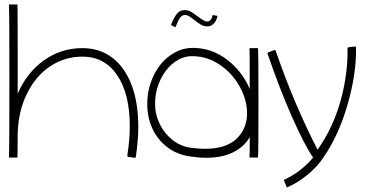

<svg xmlns="http://www.w3.org/2000/svg" viewBox="-20 -704 1633 858"><path d="M598 -137Q598 -77 587 -3Q585 2 581 1L553 -3Q548 -5 549 -9Q560 -81 560 -140Q560 -284 504 -367.5Q448 -451 348 -451Q269 -451 204 -407.5Q139 -364 100.5 -285.5Q62 -207 59 -108Q59 -51 58.5 -28Q58 -5 58 0H20Q22 -38 22 -347Q22 -658 20 -684H58Q59 -673 59 -444V-285Q100 -380 176.5 -434.5Q253 -489 348 -489Q426 -489 482.5 -445.5Q539 -402 568.5 -323Q598 -244 598 -137Z M1135 -246Q1135 -24 1133 0H1095Q1096 -7 1096 -91Q1071 -48 1022 -23.5Q973 1 900 1Q867 1 828 -5Q769 -14 726 -47.5Q683 -81 660.5 -130.5Q638 -180 638 -238Q638 -306 665.5 -364Q693 -422 740 -456Q787 -490 841 -490Q926 -490 994.5 -437.5Q1063 -385 1096 -306Q1096 -481 1095 -489H1133Q1135 -469 1135 -246ZM895 -39Q990 -39 1037 -84Q1084 -129 1084 -198Q1084 -257 1051.5 -316.5Q1019 -376 962.5 -414.5Q906 -453 838 -453Q795 -453 757 -424Q719 -395 696 -345.5Q673 -296 673 -239Q673 -192 694 -149.5Q715 -107 751 -78.5Q787 -50 831 -44Q869 -39 895 -39ZM744 -592Q747 -598 748 -602Q758 -626 770.5 -642.5Q783 -659 806 -659Q820 -659 832.5 -652Q845 -645 863 -631Q879 -619 888.5 -613.5Q898 -608 907 -608Q915 -608 921.5 -616Q928 -624 930 -637L952 -633Q948 -612 935.5 -599Q923 -586 907 -586Q892 -586 879.5 -593Q867 -600 849 -614Q834 -626 825 -631.5Q816 -637 806 -637Q795 -637 786.5 -627Q778 -617 769 -594L764 -582Z M1425 0Q1399 40 1355.5 76Q1312 112 1262 134L1248 100Q1286 83 1320.5 56.5Q1355 30 1379 0Q1340 -57 1284.5 -182.5Q1229 -308 1176 -463Q1174 -468 1179 -470L1205 -480Q1207 -481 1209 -480Q1211 -479 1212 -477Q1292 -244 1399 -35Q1468 -132 1501.5 -252Q1535 -372 1533 -488Q1533 -490 1534.5 -491.5Q1536 -493 1538 -493L1565 -496Q1571 -496 1571 -491Q1573 -374 1533 -236Q1493 -98 1425 0Z"/></svg>

Font: Vibes
Style: Regular
Weight: 400
Designer: AbdElmomen Kadhim
Version: Version 1.100